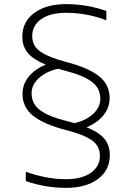

<svg xmlns="http://www.w3.org/2000/svg" viewBox="-20 -760 640 930"><path d="M333 -162Q391 -173 428.5 -206Q466 -239 466 -282Q466 -332 426 -363Q386 -394 298 -417Q222 -436 176 -458.5Q130 -481 109 -511Q88 -541 88 -582Q88 -654 145.5 -697Q203 -740 300 -740Q400 -740 495 -707V-662Q444 -681 396 -689.5Q348 -698 300 -698Q224 -698 180 -667.5Q136 -637 136 -585Q136 -538 175 -510.5Q214 -483 300 -460Q408 -432 459.5 -391Q511 -350 511 -285Q511 -226 463.5 -183Q416 -140 337 -126ZM300 150Q200 150 105 117V72Q156 90 204 99Q252 108 300 108Q376 108 420 77Q464 46 464 -5Q464 -53 425 -80.5Q386 -108 300 -130Q192 -158 140.5 -199Q89 -240 89 -305Q89 -364 136.5 -407Q184 -450 263 -464L267 -428Q209 -417 171 -384Q133 -351 133 -308Q133 -258 173.5 -227Q214 -196 302 -174Q378 -155 424.5 -132.5Q471 -110 491.5 -80Q512 -50 512 -9Q512 64 454.5 107Q397 150 300 150Z"/></svg>

Font: M PLUS Code Latin Expanded Light
Style: Regular
Weight: 300
Width: 7
Designer: Coji Morishita
Foundry: UNDERFOREST DESIGN
Version: Version 1.002; ttfautohint (v1.8.3)